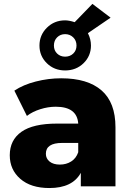

<svg xmlns="http://www.w3.org/2000/svg" viewBox="-20 -950 668 979"><path d="M392.1 0V-68.8Q349.6 8.8 231.9 8.8Q137.2 8.8 83.5 -38.1Q29.8 -85 29.8 -158.2Q29.8 -235.8 89.1 -277.8Q148.4 -319.8 271 -319.8H378.9Q373 -405.8 264.2 -405.8Q225.1 -405.8 185.1 -393.1Q145 -380.4 117.2 -358.9L53.2 -487.8Q98.6 -518.1 162.6 -534.4Q226.6 -550.8 292 -550.8Q426.8 -550.8 497.8 -489Q568.8 -427.2 568.8 -300.8V0ZM312 -590.8Q256.3 -590.8 218.8 -627.7Q181.2 -664.6 181.2 -717.8Q181.2 -771 219 -808.6Q256.8 -846.2 312 -846.2Q332 -846.2 360.8 -836.9L451.2 -930.2L543.9 -859.9L428.2 -780.8Q443.8 -750.5 443.8 -717.8Q443.8 -664.6 406 -627.7Q368.2 -590.8 312 -590.8ZM378.9 -173.8V-221.2H296.9Q213.9 -221.2 213.9 -166Q213.9 -141.6 232.9 -126.2Q252 -110.8 285.2 -110.8Q317.9 -110.8 343 -126.7Q368.2 -142.6 378.9 -173.8ZM312 -661.1Q336.9 -661.1 353.5 -677Q370.1 -692.9 370.1 -717.8Q370.1 -743.2 353.3 -759.5Q336.4 -775.9 312 -775.9Q287.6 -775.9 271.2 -759.5Q254.9 -743.2 254.9 -717.8Q254.9 -692.9 271.2 -677Q287.6 -661.1 312 -661.1Z"/></svg>

Font: Montserrat ExtraBold
Style: Regular
Weight: 800
Designer: Julieta Ulanovsky
Foundry: Julieta Ulanovsky
Version: Version 9.000